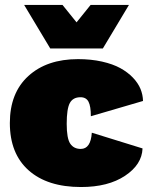

<svg xmlns="http://www.w3.org/2000/svg" viewBox="-20 -750 611 780"><path d="M503.9 -730 397.9 -553.2H184.1L78.1 -730H233.9L291 -659.2L348.1 -730ZM296.9 -509.8Q350.1 -509.8 394.5 -499.8Q439 -489.7 469 -473.1Q499 -456.5 520 -434.6Q541 -412.6 550.8 -388.7Q560.5 -364.7 561 -339.8L349.1 -277.8Q349.1 -318.4 339.6 -336.7Q330.1 -355 307.1 -355Q276.4 -355 263.7 -331.5Q251 -308.1 251 -247.1Q251 -187.5 265.4 -166.3Q279.8 -145 308.1 -145Q348.6 -145 353 -210.9L559.1 -147Q556.6 -81.5 488 -35.9Q419.4 9.8 309.1 9.8Q172.4 9.8 96.2 -58.1Q20 -126 20 -250Q20 -372.6 95.2 -441.2Q170.4 -509.8 296.9 -509.8Z"/></svg>

Font: Work Sans Black
Style: Regular
Weight: 900
Designer: Wei Huang
Foundry: Wei Huang
Version: Version 2.012